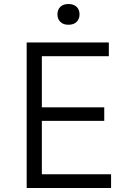

<svg xmlns="http://www.w3.org/2000/svg" viewBox="-20 -943 643 963"><path d="M323.2 -818.8Q297.4 -818.8 282.7 -833.3Q268.1 -847.7 268.1 -871.1Q268.1 -894.5 282.7 -908.7Q297.4 -922.9 323.2 -922.9Q349.6 -922.9 364.3 -908.7Q378.9 -894.5 378.9 -871.1Q378.9 -847.7 364.3 -833.3Q349.6 -818.8 323.2 -818.8ZM537.1 0H113.8V-730H525.9V-661.1H189.9V-404.8H502.9V-336.9H189.9V-68.8H537.1Z"/></svg>

Font: Sora Light
Style: Regular
Weight: 300
Designer: Jonathan Barnbrook, Julián Moncada
Foundry: Barnbrook Fonts
Version: Version 2.000